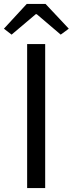

<svg xmlns="http://www.w3.org/2000/svg" viewBox="-37 -957 370 977"><path d="M101.1 0V-732.9H192.9V0ZM22 -780.8 -17.1 -811 99.1 -937H194.8L313 -811L272 -780.8L149.9 -884.8H145Z"/></svg>

Font: Source Han Sans CN
Style: Regular
Weight: 400
Designer: Ryoko NISHIZUKA  (kana, bopomofo & ideographs); Paul D. Hunt (Latin, Greek & Cyrillic); Sandoll Communications , Soo-you
Foundry: Adobe
Version: Version 2.004;hotconv 1.0.118;makeotfexe 2.5.65603